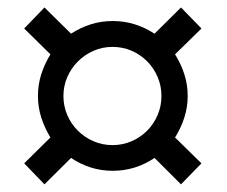

<svg xmlns="http://www.w3.org/2000/svg" viewBox="-20 -606 596 504"><path d="M112.3 -463.4 43.5 -531.2 96.7 -586.4 166.5 -517.6Q191.4 -533.7 218.5 -542.2Q245.6 -550.8 275.9 -550.8Q306.6 -550.8 333.7 -542.2Q360.8 -533.7 385.7 -517.6L455.1 -586.4L508.8 -531.2L439.5 -463.4Q455.6 -437.5 464.1 -410.4Q472.7 -383.3 472.7 -354Q472.7 -325.2 464.1 -298.1Q455.6 -271 439.5 -245.1L508.8 -177.2L455.1 -122.1L385.7 -191.4Q360.8 -174.8 333.7 -166.3Q306.6 -157.7 275.9 -157.7Q245.6 -157.7 218.5 -166.3Q191.4 -174.8 166.5 -191.4L96.7 -122.1L43.5 -177.2L112.3 -245.1Q96.7 -271 88.1 -298.1Q79.6 -325.2 79.6 -354Q79.6 -383.3 88.1 -410.4Q96.7 -437.5 112.3 -463.4ZM146.5 -354Q146.5 -327.6 156.5 -304.2Q166.5 -280.8 184.1 -263.2Q201.7 -245.6 225.1 -235.4Q248.5 -225.1 275.4 -225.1Q302.2 -225.1 325.7 -235.4Q349.1 -245.6 366.5 -263.2Q383.8 -280.8 393.8 -304.2Q403.8 -327.6 403.8 -354Q403.8 -380.4 393.8 -403.8Q383.8 -427.2 366.5 -444.8Q349.1 -462.4 325.7 -472.7Q302.2 -482.9 275.4 -482.9Q249 -482.9 225.6 -472.7Q202.1 -462.4 184.6 -444.8Q167 -427.2 156.7 -403.8Q146.5 -380.4 146.5 -354Z"/></svg>

Font: Arian Grqi
Style: Regular
Weight: 400
Designer: Ruben Hakobyan (Tarumian)
Foundry: Ruben Hakobyan (Tarumian)
Version: Version 1.003